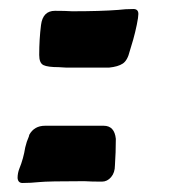

<svg xmlns="http://www.w3.org/2000/svg" viewBox="-20 -522 390 426"><path d="M222 -372H127L110 -373Q86 -373 76.5 -377.5Q67 -382 67 -400Q67 -435 71 -466.5Q75 -498 102 -498Q125 -498 140 -497Q203 -497 242 -500Q258 -502 276 -502Q287 -502 287 -491Q287 -484 283.5 -467Q280 -450 275.5 -434Q271 -418 268 -409Q263 -388 252.5 -381Q242 -374 222 -372ZM30 -116Q20 -116 19 -127Q19 -138 23 -148Q32 -170 36 -195Q39 -208 44 -219L45 -223Q56 -243 80 -243H210Q234 -243 237 -214Q237 -184 235 -155Q235 -139 226.5 -129Q218 -119 206 -119Q183 -119 167 -120Q86 -120 67 -118Q48 -116 30 -116Z"/></svg>

Font: Bangerz
Style: Regular
Weight: 400
Designer: vernon adams
Foundry: Vernon Adams
Version: Version 2.10;February 7, 2025;FontCreator 13.0.0.2683 64-bit